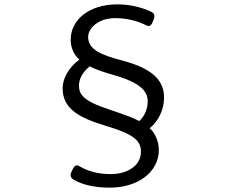

<svg xmlns="http://www.w3.org/2000/svg" viewBox="-20 -796 1040 880"><path d="M362 -729C325 -700 304 -660 304 -614C303 -582 319 -542 344 -523C290 -483 267 -431 267 -392C267 -300 337 -257 469 -218C592 -181 626 -152 626 -100C626 -43 573 2 486 2C425 2 379 -14 348 -32C327 -46 320 -35 309 -12C301 5 301 17 317 27C359 52 416 64 484 64C546 64 602 47 642 17C683 -13 708 -57 708 -109C708 -154 686 -192 666 -208C705 -240 732 -292 732 -349C732 -440 659 -487 539 -519C450 -543 384 -566 384 -626C384 -668 432 -713 508 -713C565 -713 614 -698 646 -682C668 -670 674 -680 683 -703C690 -722 691 -733 673 -742C635 -760 582 -776 518 -776C453 -776 399 -758 362 -729ZM468 -462C497 -453 528 -445 556 -434C612 -412 657 -384 657 -331C657 -298 643 -263 618 -241C598 -253 559 -268 478 -295C359 -334 342 -365 342 -404C342 -433 357 -464 391 -492C412 -481 439 -471 468 -462Z"/></svg>

Font: GenSenRounded2 TW R
Style: Regular
Weight: 400
Version: Version 2.100;PS 2.1;hotconv 16.6.51;makeotf.lib2.5.65220 DE